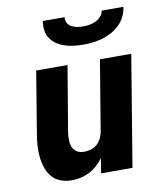

<svg xmlns="http://www.w3.org/2000/svg" viewBox="-84 -810 767 887"><g transform="rotate(-10 300.0 -366.0)"><path d="M181 8Q153 8 128.5 -1.5Q104 -11 88 -30.5Q72 -50 64 -75Q56 -100 53.5 -126.5Q51 -153 53 -180.5Q55 -208 60 -235L107 -520H254L203 -216Q201 -204 200.5 -192Q200 -180 201 -168Q202 -156 206 -145.5Q210 -135 218 -127Q226 -119 237 -115.5Q248 -112 260 -112Q276 -112 292 -116.5Q308 -121 320.5 -132Q333 -143 340.5 -158Q348 -173 351 -188L406 -520H553L467 0H320L331 -70Q318 -52 301 -36.5Q284 -21 264 -11Q244 -1 223 3.5Q202 8 181 8ZM343 -600Q321 -600 299 -602.5Q277 -605 257 -611.5Q237 -618 219.5 -629.5Q202 -641 190.5 -658Q179 -675 176 -696.5Q173 -718 177 -740H279Q277 -725 283.5 -713Q290 -701 302 -694.5Q314 -688 328 -685.5Q342 -683 357 -683Q371 -683 386 -685.5Q401 -688 415 -694.5Q429 -701 440 -713Q451 -725 453 -740H555Q552 -718 542 -696.5Q532 -675 514.5 -658Q497 -641 476 -629.5Q455 -618 432.5 -611.5Q410 -605 387.5 -602.5Q365 -600 343 -600Z"/></g></svg>

Font: Iosevka SS04 Heavy Extended
Style: Italic
Weight: 900
Width: 7
Italic angle: -9°
Monospace: yes
Designer: Belleve Invis
Foundry: Belleve Invis
Version: Version 19.0.0; ttfautohint (v1.8.4)